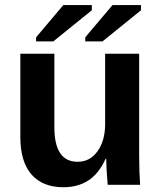

<svg xmlns="http://www.w3.org/2000/svg" viewBox="-20 -745 651 774"><path d="M405.8 -105Q378.4 -44.9 336.2 -17.6Q293.9 9.8 235.8 9.8Q151.9 9.8 106.9 -41.7Q62 -93.3 62 -192.9V-528.3H199.2V-231.9Q199.2 -92.8 293 -92.8Q342.8 -92.8 373.3 -135.5Q403.8 -178.2 403.8 -245.1V-528.3H541V-118.2Q541 -84.5 542 -54.9Q543 -25.4 544.9 0H414.1Q408.2 -70.3 408.2 -105ZM125.5 -578.1V-594.7L235.4 -724.6H350.1V-703.6L194.8 -578.1ZM323.7 -578.1V-594.7L433.6 -724.6H548.3V-703.6L393.1 -578.1Z"/></svg>

Font: Arimo
Style: Bold
Weight: 700
Designer: Steve Matteson
Foundry: Monotype Imaging Inc.
Version: Version 1.33